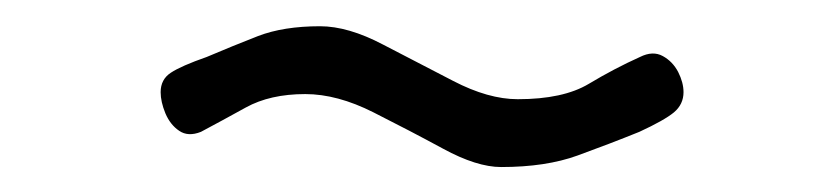

<svg xmlns="http://www.w3.org/2000/svg" viewBox="-20 -376 646 150"><path d="M371.5 -245.5Q352.5 -245.5 326.2 -259.8Q300 -274 271.8 -288.2Q243.5 -302.5 218.5 -302.5Q191 -302.5 172 -292Q153 -281.5 137 -273Q127 -269 120 -273.8Q113 -278.5 109.2 -287.5Q105.5 -296.5 105.5 -304Q105.5 -314 113.5 -319.2Q121.5 -324.5 141.5 -331.5Q161.5 -340 181.5 -347.8Q201.5 -355.5 230 -355.5Q252 -355.5 279.2 -341.2Q306.5 -327 334 -312.8Q361.5 -298.5 384.5 -298.5Q420 -298.5 440 -310.5Q460 -322.5 480 -331.5Q490 -336.5 497.8 -332.2Q505.5 -328 509.8 -319.8Q514 -311.5 514 -304Q514 -294.5 506.5 -288.2Q499 -282 479.5 -273Q456 -263.5 431.2 -254.5Q406.5 -245.5 371.5 -245.5Z"/></svg>

Font: Edu QLD Hand
Style: Regular
Weight: 400
Designer: Tina and Corey Anderson, Eben Sorkin
Foundry: Sorkin Type Co.
Version: Version 2.000